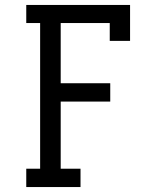

<svg xmlns="http://www.w3.org/2000/svg" viewBox="-20 -755 640 775"><path d="M86 0V-74H142V-662H86V-735H505V-590H423V-662H225V-419H425V-345H225V-74H305V0Z"/></svg>

Font: Iosevka Plex Etoile
Style: Regular
Weight: 400
Designer: Belleve Invis
Foundry: Belleve Invis
Version: Version 25.1.1; ttfautohint (v1.8.4)